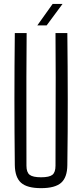

<svg xmlns="http://www.w3.org/2000/svg" viewBox="-20 -972 427 998"><path d="M193.5 6Q121 6 89.5 -22Q58 -50 57 -114Q55 -287.5 55 -457Q55 -626.5 57 -800H118.5Q117.5 -684.5 117.2 -570Q117 -455.5 117.2 -341Q117.5 -226.5 117.5 -110.5Q117.5 -76.5 134 -63.5Q150.5 -50.5 193.5 -50.5Q236.5 -50.5 252.5 -63.5Q268.5 -76.5 268.5 -110.5Q268.5 -226.5 269 -341Q269.5 -455.5 269.5 -570Q269.5 -684.5 268.5 -800H330Q332 -626.5 332.2 -457Q332.5 -287.5 330 -114Q329.5 -50 297.8 -22Q266 6 193.5 6ZM174 -840 253.5 -951.5H305L222.5 -840Z"/></svg>

Font: Big Shoulders Text Thin Light
Style: Regular
Weight: 300
Version: Version 2.002